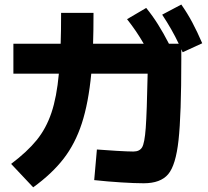

<svg xmlns="http://www.w3.org/2000/svg" viewBox="-20 -799 904 833"><path d="M388.7 -17.6 400.4 -150.4Q435.5 -147.5 486.1 -144.5Q536.6 -141.6 558.6 -141.6Q585.4 -141.6 596.4 -159.7Q607.4 -177.7 612.3 -243.9Q617.2 -310.1 620.6 -479.5H376Q363.8 -352.1 335 -263.7Q306.2 -175.3 255.6 -110.1Q205.1 -44.9 124 13.7L28.3 -87.9Q98.1 -140.6 139.2 -191.2Q180.2 -241.7 203.1 -309.6Q226.1 -377.4 235.4 -479.5H38.1V-609.4H243.2Q245.1 -663.6 245.1 -743.2H385.7Q385.7 -664.6 383.8 -609.4H603.5Q572.3 -664.1 531.2 -715.8L614.3 -764.6Q642.1 -730.5 665.5 -693.1Q689 -655.8 712.9 -609.4H755.4Q726.1 -671.4 683.6 -735.4L766.6 -779.3Q793 -741.7 814.2 -701.9Q835.4 -662.1 857.4 -611.3L772.5 -572.3L766.6 -585.4V-540Q766.6 -300.3 754.6 -191.2Q742.7 -82 709.5 -43Q676.3 -3.9 603.5 -3.9Q564.5 -3.9 506.1 -7.6Q447.8 -11.2 388.7 -17.6Z"/></svg>

Font: Pretendard GOV ExtraBold
Style: Regular
Weight: 800
Designer: Base glyphs from Inter by Rasmus Andersson; Hangeul glyphs from Noto Sans CJK(Source Han Sans) by Jang Soo-young and Kan
Foundry: Kil Hyung-jin
Version: Version 1.309